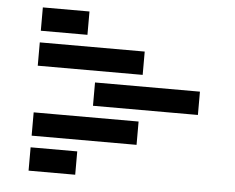

<svg xmlns="http://www.w3.org/2000/svg" viewBox="-50 -743 979 801"><g transform="rotate(5 439.5 -342.0)"><path d="M97.7 -585.9V-683.6H293V-585.9ZM97.7 -439.5V-537.1H537.1V-439.5ZM341.8 -293V-390.6H781.2V-293ZM97.7 -146.5V-244.1H537.1V-146.5ZM293 -97.7V0H97.7V-97.7Z"/></g></svg>

Font: Trigram
Style: Regular
Weight: 400
Designer: GGBotNet
Foundry: GGBotNet
Version: 1.05